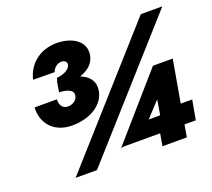

<svg xmlns="http://www.w3.org/2000/svg" viewBox="-120 -865 1129 1022"><g transform="rotate(-20 444.5 -354.5)"><path d="M220 -268C321 -267 406 -316 418 -396C425 -450 396 -481 350 -499C396 -514 431 -541 439 -589C451 -665 379 -709 291 -709C194 -708 127 -648 109 -568L231 -567C238 -588 256 -606 282 -607C301 -607 313 -596 311 -582C307 -552 266 -537 231 -534L228 -518L226 -519L216 -458C262 -456 298 -443 291 -411C287 -385 258 -369 233 -371C204 -373 192 -393 192 -427H66C61 -342 115 -269 220 -268ZM767 -700 143 0H264L889 -700ZM849 -69 869 -180H804L846 -420H734L424 -65L438 -69H647L635 0H773L785 -69ZM694 -244 680 -159H615Z"/></g></svg>

Font: Jost* Black
Style: Italic
Weight: 900
Italic angle: -10°
Version: Version 3.7